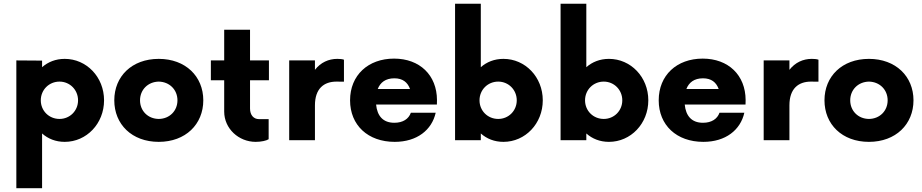

<svg xmlns="http://www.w3.org/2000/svg" viewBox="-20 -750 4934 1027"><path d="M326.2 -435.1C277.8 -435.1 236.8 -418.5 205.1 -390.6V-425.8L67.4 -426.8V256.8H205.1V-36.1C236.8 -7.8 277.8 8.8 326.2 8.8C442.9 8.8 536.6 -88.9 536.6 -213.4C536.6 -337.9 442.9 -435.1 326.2 -435.1ZM298.3 -113.8C242.2 -113.8 198.2 -157.2 198.2 -213.4C198.2 -269.5 242.2 -313.5 298.3 -313.5C353.5 -313.5 397.5 -269.5 397.5 -213.4C397.5 -157.2 353.5 -113.8 298.3 -113.8Z M829.1 8.8C972.7 8.8 1067.4 -85.4 1067.4 -213.4C1067.4 -341.3 972.7 -435.1 829.1 -435.1C685.1 -435.1 591.3 -341.3 591.3 -213.4C591.3 -85.4 685.1 8.8 829.1 8.8ZM829.1 -113.8C771.5 -114.3 729 -156.7 729 -213.4C729 -270 771.5 -312.5 829.1 -313.5C886.7 -312.5 929.2 -270 929.2 -213.4C929.2 -156.7 886.7 -114.3 829.1 -113.8Z M1418.5 -320.8V-426.8H1317.4V-590.8H1179.2V-426.8H1107.9V-320.8H1179.2V-153.3C1179.2 -62 1256.8 8.8 1347.7 8.8C1377 8.8 1405.8 2.4 1417 -5.4V-112.8H1365.2C1336.9 -112.8 1317.4 -134.3 1317.4 -169.4V-320.8Z M1526.9 0H1664.6V-186.5C1664.6 -276.4 1712.9 -313.5 1779.8 -313.5C1793 -313.5 1807.1 -313.5 1819.8 -313V-430.7C1810.1 -434.1 1797.4 -435.1 1784.2 -435.1C1737.8 -435.1 1695.3 -416 1664.6 -376.5V-426.8H1526.9Z M2317.4 -214.8C2316.9 -348.1 2225.1 -436.5 2087.9 -436.5C1949.2 -436.5 1852.5 -347.7 1852.5 -213.4C1852.5 -80.6 1947.8 8.8 2091.3 8.8C2210.4 8.8 2290 -54.7 2310.5 -147H2177.7C2166 -113.8 2135.3 -93.3 2089.4 -93.3C2028.3 -93.3 1997.6 -130.4 1991.7 -190.9H2316.9ZM2089.4 -331.1C2133.8 -331.1 2160.2 -310.1 2173.3 -273.9H2000.5C2014.2 -309.1 2042.5 -331.1 2089.4 -331.1Z M2672.9 -435.1C2624.5 -435.1 2583.5 -418.5 2551.8 -390.6V-730H2414.1V0H2551.8V-36.1C2583.5 -7.8 2624.5 8.8 2672.9 8.8C2789.6 8.8 2883.3 -88.9 2883.3 -213.4C2883.3 -337.9 2789.6 -435.1 2672.9 -435.1ZM2645 -113.8C2588.9 -113.8 2544.9 -157.2 2544.9 -213.4C2544.9 -269.5 2588.9 -313.5 2645 -313.5C2700.2 -313.5 2744.1 -269.5 2744.1 -213.4C2744.1 -157.2 2700.2 -113.8 2645 -113.8Z M3237.3 -435.1C3189 -435.1 3147.9 -418.5 3116.2 -390.6V-730H2978.5V0H3116.2V-36.1C3147.9 -7.8 3189 8.8 3237.3 8.8C3354 8.8 3447.8 -88.9 3447.8 -213.4C3447.8 -337.9 3354 -435.1 3237.3 -435.1ZM3209.5 -113.8C3153.3 -113.8 3109.4 -157.2 3109.4 -213.4C3109.4 -269.5 3153.3 -313.5 3209.5 -313.5C3264.6 -313.5 3308.6 -269.5 3308.6 -213.4C3308.6 -157.2 3264.6 -113.8 3209.5 -113.8Z M3968.3 -214.8C3967.8 -348.1 3876 -436.5 3738.8 -436.5C3600.1 -436.5 3503.4 -347.7 3503.4 -213.4C3503.4 -80.6 3598.6 8.8 3742.2 8.8C3861.3 8.8 3940.9 -54.7 3961.4 -147H3828.6C3816.9 -113.8 3786.1 -93.3 3740.2 -93.3C3679.2 -93.3 3648.4 -130.4 3642.6 -190.9H3967.8ZM3740.2 -331.1C3784.7 -331.1 3811 -310.1 3824.2 -273.9H3651.4C3665 -309.1 3693.4 -331.1 3740.2 -331.1Z M4064.9 0H4202.6V-186.5C4202.6 -276.4 4251 -313.5 4317.9 -313.5C4331.1 -313.5 4345.2 -313.5 4357.9 -313V-430.7C4348.1 -434.1 4335.4 -435.1 4322.3 -435.1C4275.9 -435.1 4233.4 -416 4202.6 -376.5V-426.8H4064.9Z M4627.9 8.8C4771.5 8.8 4866.2 -85.4 4866.2 -213.4C4866.2 -341.3 4771.5 -435.1 4627.9 -435.1C4483.9 -435.1 4390.1 -341.3 4390.1 -213.4C4390.1 -85.4 4483.9 8.8 4627.9 8.8ZM4627.9 -113.8C4570.3 -114.3 4527.8 -156.7 4527.8 -213.4C4527.8 -270 4570.3 -312.5 4627.9 -313.5C4685.5 -312.5 4728 -270 4728 -213.4C4728 -156.7 4685.5 -114.3 4627.9 -113.8Z"/></svg>

Font: Now ExtraBold
Style: Regular
Weight: 800
Designer: Alfredo Marco Pradil
Foundry: Alfredo Marco Pradil
Version: Version 1.200;hotconv 1.0.109;makeotfexe 2.5.65596